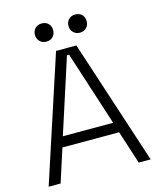

<svg xmlns="http://www.w3.org/2000/svg" viewBox="-126 -952 856 1040"><g transform="rotate(-15 302.0 -432.0)"><path d="M16 0 245 -700H359L588 0H521L461 -186H143L83 0ZM443 -244 308 -662H296L161 -244ZM345 -813Q345 -836 359.5 -850Q374 -864 396 -864Q419 -864 433 -850Q447 -836 447 -813Q447 -791 433 -776.5Q419 -762 396 -762Q374 -762 359.5 -776.5Q345 -791 345 -813ZM157 -813Q157 -836 171.5 -850Q186 -864 208 -864Q231 -864 245 -850Q259 -836 259 -813Q259 -791 245 -776.5Q231 -762 208 -762Q186 -762 171.5 -776.5Q157 -791 157 -813Z"/></g></svg>

Font: Space Grotesk Frontify Light
Style: Regular
Weight: 300
Designer: Florian Karsten
Version: Version 2.000